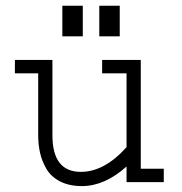

<svg xmlns="http://www.w3.org/2000/svg" viewBox="-20 -626 626 660"><path d="M31.2 -419.9H160.2V-161.1Q160.2 -35.2 257.8 -35.2Q338.9 -35.2 415 -120.1V-374H331.1V-419.9H463.9V-45.9H543V0H415V-53.7Q339.8 13.7 261.7 13.7Q217.8 13.7 186.5 -2.4Q155.3 -18.6 139.6 -45.4Q124 -72.3 117.7 -100.6Q111.3 -128.9 111.3 -161.1V-374H31.2ZM194.3 -501V-606.4H264.6V-501ZM321.3 -501V-606.4H391.6V-501Z"/></svg>

Font: Thabit
Style: Regular
Weight: 500
Designer: Regenerated by Nadim Shaikli
Foundry: MAK Alagha
Version: 0.01